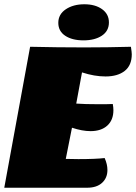

<svg xmlns="http://www.w3.org/2000/svg" viewBox="-25 -879 637 899"><path d="M438 -391Q483 -391 503 -392Q506 -377 506 -363Q506 -317 477.5 -291Q449 -265 399 -265Q360 -265 312 -281L283 -135L342 -134Q422 -134 465 -139Q478 -110 478 -83Q478 -46 453 -23Q428 0 383 0H-5L116 -660Q244 -657 369 -657Q478 -657 588 -660Q592 -634 592 -625Q592 -573 559 -547Q526 -521 469 -521Q417 -521 359 -540L332 -394Q370 -391 438 -391ZM485 -774Q485 -734 452 -712Q419 -690 366 -690Q313 -690 280.5 -711.5Q248 -733 248 -772Q248 -812 283 -835.5Q318 -859 370 -859Q421 -859 453 -836Q485 -813 485 -774Z"/></svg>

Font: Sansita Black Italic
Style: Regular
Weight: 900
Italic angle: -11°
Designer: Pablo Cosgaya
Foundry: Omnibus-Type
Version: Version 1.006